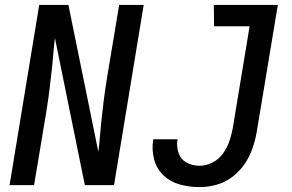

<svg xmlns="http://www.w3.org/2000/svg" viewBox="-20 -755 1192 783"><path d="M794 8Q828 8 862.5 -1.5Q897 -11 926.5 -33Q956 -55 977 -85.5Q998 -116 1009.5 -149.5Q1021 -183 1027 -217L1113 -735H852L853 -648H998L929 -231Q924 -204 915 -178Q906 -152 889 -128.5Q872 -105 846 -92Q820 -79 794 -79Q765 -79 741 -92Q717 -105 708 -131.5Q699 -158 704 -186V-187H605V-186Q598 -145 608.5 -105.5Q619 -66 647 -39.5Q675 -13 714 -2.5Q753 8 794 8ZM19 0H119L168 -294Q176 -342 182 -390.5Q188 -439 193 -487L198 -542Q199 -557 200.5 -571Q202 -585 204 -600L326 0H445L566 -735H466L417 -441Q409 -393 403 -345Q397 -297 392 -248L387 -193Q386 -179 384.5 -164.5Q383 -150 381 -136L259 -735H140Z"/></svg>

Font: Iosevka Sparkle Medium
Style: Italic
Weight: 500
Italic angle: -9°
Designer: Belleve Invis
Foundry: Belleve Invis
Version: Version 4.5.0; ttfautohint (v1.8.3)